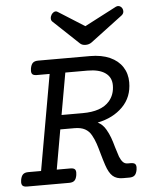

<svg xmlns="http://www.w3.org/2000/svg" viewBox="-55 -847 711 894"><g transform="rotate(-5 300.0 -400.5)"><path d="M551.3 -442.4Q551.3 -373 506.3 -327.9Q461.4 -282.7 388.7 -268.1Q412.1 -256.8 426.8 -231Q438 -211.4 445.1 -192.1Q452.1 -172.9 459.5 -146Q467.8 -118.2 473.6 -101.6Q480.5 -84.5 489.3 -75.4Q498 -66.4 511.2 -66.4H524.9Q538.6 -66.4 544.7 -61.5Q550.8 -56.6 550.8 -44.9Q550.8 -37.6 549.8 -33.2Q546.4 -15.1 538.1 -7.6Q529.8 0 513.2 0H482.9Q453.6 0 436 -15.4Q418.5 -30.8 406.2 -67.9Q397.9 -92.8 389.6 -122.6Q381.8 -151.4 375 -171.4Q368.2 -191.4 357.9 -210Q346.7 -231 327.6 -241.2Q308.6 -251.5 279.3 -251.5H212.4L179.7 -66.4H243.2Q256.8 -66.4 262.9 -61.5Q269 -56.6 269 -44.9Q269 -37.6 268.1 -33.2Q265.1 -15.1 256.8 -7.6Q248.5 0 231.9 0H35.6Q22 0 15.6 -5.1Q9.3 -10.3 9.3 -22Q9.3 -25.4 10.3 -33.2Q13.7 -51.3 22 -58.8Q30.3 -66.4 46.9 -66.4H106.4L185.5 -513.2H126Q112.3 -513.2 106.2 -518.1Q100.1 -522.9 100.1 -534.7Q100.1 -542 101.1 -546.4Q104.5 -564.5 112.8 -572Q121.1 -579.6 137.7 -579.6H379.9Q434.1 -579.6 472.7 -562.3Q511.2 -544.9 531.2 -513.9Q551.3 -482.9 551.3 -442.4ZM224.1 -317.9H323.2Q410.6 -317.9 448.2 -361.3Q474.1 -391.1 474.1 -435.1Q474.1 -472.7 445.3 -492.9Q416.5 -513.2 362.8 -513.2H258.8ZM529.8 -800.3Q536.1 -800.3 541.5 -796.6Q546.9 -793 549.8 -787.1Q552.7 -781.2 552.7 -774.4Q552.7 -763.2 543 -755.4L392.6 -642.1Q380.4 -633.3 364.3 -633.3Q348.6 -633.3 338.9 -642.1L218.8 -755.4Q213.4 -760.7 213.4 -769.5Q213.4 -779.3 218.8 -787.6Q222.7 -793.5 228 -797.1Q233.4 -800.8 238.8 -800.8Q243.2 -800.8 247.6 -797.9L370.6 -720.2L520 -797.9Q525.9 -800.3 529.8 -800.3Z"/></g></svg>

Font: Courier Prime
Style: Italic
Weight: 400
Italic angle: -10°
Designer: Alan Dague-Greene
Foundry: Quote-Unquote Apps
Version: Version 3.018